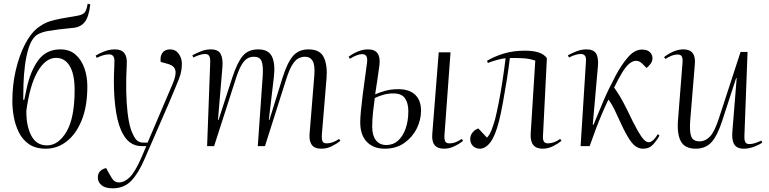

<svg xmlns="http://www.w3.org/2000/svg" viewBox="-20 -793 4175 1042"><path d="M229 14Q173 14 137.5 -10.5Q102 -35 82.5 -74.5Q63 -114 55 -158.5Q47 -203 47 -243Q47 -332 65.5 -411.5Q84 -491 114.5 -550.5Q145 -610 181 -639Q198 -652 214 -661.5Q230 -671 252.5 -678Q275 -685 310.5 -692Q346 -699 402 -708Q425 -712 437 -722.5Q449 -733 456 -773L470 -769Q462 -701 440 -673.5Q418 -646 379 -642Q286 -633 238.5 -624.5Q191 -616 170 -595Q148 -573 135 -531Q122 -489 115.5 -438Q109 -387 107.5 -337.5Q106 -288 106 -251L112 -252L123 -305Q143 -404 186.5 -464.5Q230 -525 308 -525Q357 -525 389 -497.5Q421 -470 437.5 -424.5Q454 -379 454 -324Q454 -215 423 -139.5Q392 -64 341 -25Q290 14 229 14ZM284 -479Q228 -479 185 -406Q142 -333 123 -192Q122 -111 149.5 -57.5Q177 -4 235 -4Q297 -4 341 -78.5Q385 -153 385 -305Q385 -390 358.5 -434.5Q332 -479 284 -479Z M765 69Q732 146 693 187.5Q654 229 591 229Q552 229 531.5 212.5Q511 196 511 170Q511 130 556 119L573 150Q589 180 599.5 188.5Q610 197 627 197Q655 197 684 169Q713 141 747 63L774 0H750Q685 0 650 -61Q623 -106 610.5 -182Q598 -258 598 -351Q598 -364 598.5 -385Q599 -406 600 -427Q601 -448 601 -460Q602 -498 572 -498Q555 -498 538 -492.5Q521 -487 505 -479L499 -491Q515 -502 544.5 -513.5Q574 -525 604 -525Q673 -525 668 -445Q668 -436 667 -418Q666 -400 665.5 -383Q665 -366 665 -357Q664 -294 667.5 -237Q671 -180 679.5 -135Q688 -90 701 -65Q713 -39 725.5 -29Q738 -19 760 -19H781L917 -338Q937 -385 932 -410Q927 -435 895 -445L852 -457Q848 -488 861.5 -506.5Q875 -525 903 -525Q933 -525 950 -501Q967 -477 967 -448Q967 -426 963.5 -407Q960 -388 951.5 -365.5Q943 -343 928.5 -309.5Q914 -276 893 -225Z M1406 -384Q1409 -438 1399.5 -461.5Q1390 -485 1358 -485Q1337 -485 1320.5 -474.5Q1304 -464 1289 -437.5Q1274 -411 1258 -360L1142 0H1104L1121 -459Q1121 -481 1114.5 -490.5Q1108 -500 1093 -500Q1083 -500 1067.5 -496Q1052 -492 1029 -481L1024 -493Q1042 -503 1069 -514Q1096 -525 1124 -525Q1164 -525 1177.5 -500Q1191 -475 1187 -428L1163 -143L1166 -142L1240 -370Q1267 -453 1297 -489Q1327 -525 1381 -525Q1438 -525 1456.5 -485Q1475 -445 1466 -372L1439 -143L1442 -142L1513 -370Q1539 -453 1570 -489Q1601 -525 1654 -525Q1717 -525 1737.5 -481.5Q1758 -438 1752 -366L1727 -66Q1725 -36 1730.5 -25.5Q1736 -15 1753 -15Q1786 -15 1820 -39L1827 -29Q1810 -14 1782 0Q1754 14 1725 14Q1687 14 1672 -7Q1657 -28 1660 -66L1686 -385Q1690 -441 1676.5 -463Q1663 -485 1635 -485Q1616 -485 1599 -476Q1582 -467 1565.5 -440Q1549 -413 1532 -359L1418 0H1379Z M2068 14Q2007 14 1971 -23Q1935 -60 1935 -130Q1935 -151 1938.5 -189.5Q1942 -228 1948 -274.5Q1954 -321 1960.5 -368Q1967 -415 1972 -454Q1975 -478 1968 -488.5Q1961 -499 1946 -499Q1931 -499 1913.5 -492Q1896 -485 1879 -474L1872 -485Q1893 -501 1921 -513Q1949 -525 1978 -525Q2050 -525 2039 -438Q2034 -399 2028 -360Q2022 -321 2016 -281Q2041 -292 2072 -300.5Q2103 -309 2142 -309Q2202 -309 2233.5 -278.5Q2265 -248 2265 -192Q2265 -142 2241.5 -95Q2218 -48 2174 -17Q2130 14 2068 14ZM2390 14Q2319 14 2326 -66L2361 -509H2425L2392 -58Q2391 -36 2396.5 -25.5Q2402 -15 2419 -15Q2437 -15 2453.5 -21.5Q2470 -28 2486 -39L2493 -29Q2476 -14 2447.5 0Q2419 14 2390 14ZM2077 -6Q2114 -6 2140.5 -30Q2167 -54 2181.5 -95.5Q2196 -137 2196 -190Q2196 -233 2178 -259.5Q2160 -286 2115 -286Q2088 -286 2063.5 -279.5Q2039 -273 2014 -261Q2009 -226 2004.5 -185Q2000 -144 2000 -105Q2000 -58 2020 -32Q2040 -6 2077 -6Z M2623 -463Q2663 -487 2714.5 -502.5Q2766 -518 2829 -518Q2921 -518 2948 -477L2927 -59Q2925 -37 2931 -26Q2937 -15 2954 -15Q2971 -15 2988 -21.5Q3005 -28 3020 -39L3027 -29Q3010 -14 2982 0Q2954 14 2925 14Q2856 14 2860 -66L2885 -464Q2854 -475 2816.5 -477Q2779 -479 2747 -478Q2741 -426 2731 -363Q2721 -300 2710 -239.5Q2699 -179 2688 -135Q2668 -56 2641.5 -21Q2615 14 2584 14Q2562 14 2547 -0.5Q2532 -15 2532 -39Q2532 -59 2545.5 -75Q2559 -91 2576 -96L2623 -46Q2637 -61 2646.5 -84.5Q2656 -108 2667 -146Q2676 -182 2687 -238Q2698 -294 2707.5 -357Q2717 -420 2724 -477Q2703 -475 2673 -466.5Q2643 -458 2628 -451Z M3197 -117 3201 -116Q3228 -182 3255 -245.5Q3282 -309 3322 -384Q3353 -442 3388.5 -483Q3424 -524 3464 -524Q3493 -524 3507 -510Q3521 -496 3521 -477Q3521 -461 3511.5 -448Q3502 -435 3489 -424L3466 -447Q3451 -463 3431 -463Q3394 -462 3356 -398Q3346 -382 3335 -361.5Q3324 -341 3313 -318Q3330 -294 3345 -269Q3360 -244 3383 -198Q3419 -122 3440.5 -84.5Q3462 -47 3475.5 -34Q3489 -21 3501 -21Q3513 -21 3526.5 -34Q3540 -47 3550 -65L3559 -57Q3546 -33 3525 -9.5Q3504 14 3470 14Q3447 14 3427.5 -0.5Q3408 -15 3386 -52.5Q3364 -90 3333 -159Q3313 -204 3302 -222.5Q3291 -241 3282 -253Q3263 -213 3247 -175.5Q3231 -138 3215 -96Q3199 -54 3180 0H3131L3160 -459Q3162 -481 3154.5 -490.5Q3147 -500 3132 -500Q3121 -500 3105.5 -496Q3090 -492 3068 -481L3062 -493Q3082 -504 3108.5 -514.5Q3135 -525 3163 -525Q3201 -525 3215 -502.5Q3229 -480 3225 -434Z M3584 -483Q3603 -499 3631.5 -512Q3660 -525 3689 -525Q3758 -525 3751 -445L3726 -141Q3721 -81 3731 -53.5Q3741 -26 3776 -26Q3808 -26 3833 -52Q3858 -78 3881 -149L3999 -511H4037L4020 -57Q4019 -32 4025 -21.5Q4031 -11 4047 -11Q4072 -11 4112 -30L4117 -19Q4096 -5 4069 4.5Q4042 14 4017 14Q3978 14 3964 -11Q3950 -36 3955 -84L3978 -369H3975L3901 -142Q3874 -57 3841.5 -21.5Q3809 14 3756 14Q3696 14 3674.5 -27Q3653 -68 3660 -147L3684 -452Q3686 -475 3680.5 -486Q3675 -497 3658 -497Q3641 -497 3623.5 -490Q3606 -483 3591 -473Z"/></svg>

Font: Literata 72pt Light
Style: Italic
Weight: 300
Italic angle: -2°
Designer: Latin by Veronika Burian and Jose Scaglione. Greek by Irene Vlachou. Cyrillic by Vera Evstafieva
Foundry: TypeTogether
Version: Version 3.002